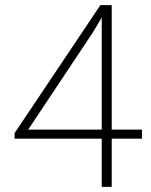

<svg xmlns="http://www.w3.org/2000/svg" viewBox="-20 -731 590 751"><path d="M535.2 -224.1V-188.5H37.1V-210.4L372.6 -710.9H406.7L342.8 -603.5L90.3 -224.1ZM417 -710.9V0H377.9V-710.9Z"/></svg>

Font: Roboto ExtraLight
Style: Regular
Weight: 250
Designer: Christian Robertson
Foundry: Google
Version: Version 3.009; 2024